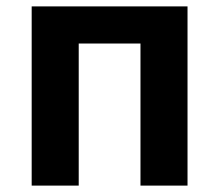

<svg xmlns="http://www.w3.org/2000/svg" viewBox="-20 -580 685 600"><path d="M79 0H226V-444H419V0H566V-560H79Z"/></svg>

Font: DAIFUKU Sans JP
Style: Bold
Weight: 700
Designer: Original font ‘Source Han Sans JP’ : Ryoko NISHIZUKA  (kana, bopomofo & ideographs); Paul D. Hunt (Latin, Greek & Cyrill
Foundry: Daifuku
Version: Version 1.001